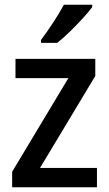

<svg xmlns="http://www.w3.org/2000/svg" viewBox="-20 -786 458 806"><path d="M387 0H31V-65L267 -458H45V-539H380V-467L148 -81H387ZM367 -756Q353 -737 327 -708.5Q301 -680 272 -652Q243 -624 220 -606H152V-618Q176 -650 203 -691Q230 -732 248 -766H367Z"/></svg>

Font: Noto Sans Tamil SemiCondensed Medium
Style: Regular
Weight: 500
Width: 4
Designer: Jelle Bosma - Monotype Design Team
Foundry: Monotype Imaging Inc.
Version: Version 2.004; ttfautohint (v1.8.4.7-5d5b)